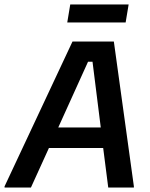

<svg xmlns="http://www.w3.org/2000/svg" viewBox="-52 -835 668 855"><path d="M-31.7 0V-5L270.8 -650H455L544.2 -5V0H430L407.5 -175.8H165.8L85.8 0ZM340 -560 207.5 -267.5H396.7L360 -560ZM247.5 -735 260.8 -815H520.8L507.5 -735Z"/></svg>

Font: Familjen Grotesk Medium
Style: Italic
Weight: 500
Italic angle: -9.46201°
Designer: Anders Wikstroem, Jonas Baeckman, Matilda Gysing, Kristian Moeller
Foundry: Familjen STHLM AB
Version: Version 2.002; ttfautohint (v1.8.4.7-5d5b)